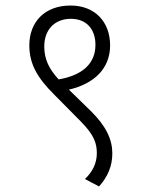

<svg xmlns="http://www.w3.org/2000/svg" viewBox="-20 -652 520 694"><path d="M386 -98C386 -147 364 -196 308 -251L229 -328C320 -349 378 -404 378 -488C378 -573 323 -632 235 -632C141 -632 86 -572 86 -488C86 -418 118 -368 175 -311L271 -214C322 -163 330 -132 330 -98C330 -63 315 -31 287 -5L338 22C370 -14 386 -52 386 -98ZM140 -484C140 -545 178 -584 236 -584C294 -584 325 -545 325 -490C325 -423 279 -380 192 -365C157 -403 140 -438 140 -484Z"/></svg>

Font: Noto Sans Devanagari SemiCondensed Light
Style: Regular
Weight: 300
Width: 4
Designer: Jelle Bosma - Monotype Design Team
Foundry: Monotype Imaging Inc.
Version: Version 2.004